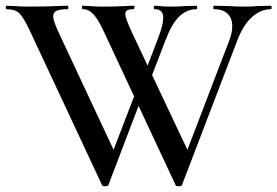

<svg xmlns="http://www.w3.org/2000/svg" viewBox="-20 -645 965 668"><path d="M346 3Q336 3 335 -1L82 -542Q61 -586 46.5 -599.5Q32 -613 3 -613Q0 -613 0 -619Q0 -625 3 -625L29 -624Q53 -622 79 -622Q136 -622 180 -624Q194 -625 215 -625Q218 -625 218 -619Q218 -613 215 -613Q189 -613 177 -607.5Q165 -602 165 -588Q165 -573 184 -532L384 -105L344 -43L464 -355L482 -329L357 -1Q356 3 346 3ZM923 -613Q887 -613 857 -586Q827 -559 807 -508L613 -1Q612 3 602 3Q592 3 591 -1L338 -542Q321 -578 305 -595.5Q289 -613 268 -613Q265 -613 265 -619Q265 -625 268 -625L292 -624Q314 -622 336 -622Q383 -622 419 -624Q429 -625 445 -625Q448 -625 448 -619Q448 -613 445 -613Q430 -613 423 -609.5Q416 -606 416 -596Q416 -588 422.5 -571Q429 -554 439 -532L641 -105L601 -43L778 -505Q788 -531 788 -554Q788 -582 771.5 -597.5Q755 -613 725 -613Q722 -613 722 -619Q722 -625 725 -625L769 -624Q805 -622 834 -622Q854 -622 880 -624L923 -625Q925 -625 925 -619Q925 -613 923 -613ZM548 -583Q548 -613 518 -613Q515 -613 515 -619Q515 -625 518 -625Q527 -625 539 -623.5Q551 -622 583 -622Q601 -622 625 -624L664 -625Q666 -625 666 -619Q666 -613 664 -613Q630 -613 604 -588Q578 -563 557 -508L488 -329L470 -355L530 -512Q548 -559 548 -583Z"/></svg>

Font: Cormorant SC SemiBold
Style: Regular
Weight: 600
Designer: Christian Thalmann (Catharsis Fonts)
Foundry: Catharsis Fonts
Version: Version 4.000